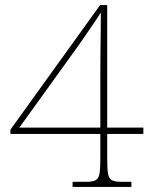

<svg xmlns="http://www.w3.org/2000/svg" viewBox="-20 -734 599 754"><path d="M265 0V-20H318Q343 -20 355 -26Q367 -32 370.5 -51Q374 -70 374 -108V-208H21V-225L373 -714H401V-233H543V-208H401V-108Q401 -70 404.5 -51Q408 -32 420 -26Q432 -20 457 -20H496V0ZM56 -233H374V-449Q374 -478 374.5 -521.5Q375 -565 375.5 -609.5Q376 -654 376 -685Q371 -676 357 -655.5Q343 -635 325 -608.5Q307 -582 289 -556.5Q271 -531 257 -512Z"/></svg>

Font: Noto Serif Thin
Style: Regular
Weight: 100
Designer: Monotype Design Team
Foundry: Monotype Imaging Inc.
Version: Version 2.015